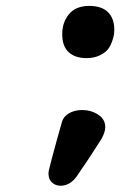

<svg xmlns="http://www.w3.org/2000/svg" viewBox="-20 -520 415 634"><path d="M143.1 35.2Q147.5 16.1 166.5 -53.2Q175.8 -87.4 184.1 -115.7Q189.5 -135.7 208.3 -146.2Q227.1 -156.7 251 -156.7Q280.8 -156.7 304.2 -141.4Q327.6 -126 327.6 -100.1Q327.6 -84 314.9 -61Q273.4 4.9 232.9 63Q210.9 93.3 179.7 93.3Q163.1 93.3 151.6 82.5Q140.1 71.8 140.1 53.2Q140.1 45.4 143.1 35.2ZM357.4 -421.4Q357.4 -415.5 356.7 -408.2Q356 -400.9 350.8 -385.3Q345.7 -369.6 337.2 -358.2Q328.6 -346.7 309.8 -337.4Q291 -328.1 265.6 -328.1Q228 -328.1 206.8 -347.7Q185.5 -367.2 185.5 -407.2Q185.5 -446.3 208 -473.4Q230.5 -500.5 274.9 -500.5Q315.4 -500.5 336.4 -480Q357.4 -459.5 357.4 -421.4Z"/></svg>

Font: iCiel Pacifico
Style: Regular
Weight: 400
Designer: Vernon Adams
Foundry: Vernon Adams
Version: Version 1.00 September 26, 2014, initial release